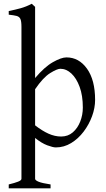

<svg xmlns="http://www.w3.org/2000/svg" viewBox="-20 -777 570 1031"><path d="M26.9 234.4V213.4Q59.1 205.6 77.1 198.5Q95.2 191.4 95.2 183.1V-632.8Q95.2 -662.6 89.6 -675Q84 -687.5 69.3 -691.4Q54.7 -695.3 26.9 -698.2V-717.8Q61.5 -724.6 91.3 -732.9Q121.1 -741.2 150.4 -756.8L168.5 -740.2V-357.9Q218.8 -417.5 263.9 -443.1Q309.1 -468.8 336.9 -468.8Q403.8 -468.8 447.3 -408Q490.7 -347.2 490.7 -240.2Q490.7 -197.8 474.4 -153.1Q458 -108.4 429.2 -70.3Q400.4 -32.2 362.1 -8.8Q323.7 14.6 279.8 14.6Q264.2 14.6 233.6 3.2Q203.1 -8.3 168.5 -36.1V183.1Q168.5 190.9 187 198.7Q205.6 206.5 251.5 213.4V234.4ZM308.1 -43.9Q345.2 -43.9 371.1 -66.4Q397 -88.9 410.9 -124.5Q424.8 -160.2 424.8 -199.2Q424.8 -263.7 407.7 -310.3Q390.6 -356.9 363.3 -382.3Q335.9 -407.7 304.2 -407.7Q286.6 -407.7 249 -384.3Q211.4 -360.8 168.5 -297.9V-104Q206.1 -74.7 240.2 -59.3Q274.4 -43.9 308.1 -43.9Z"/></svg>

Font: David Libre
Style: Regular
Weight: 400
Designer: Ismar David, J. Victor Gaultney, Annie Olsen and Meir Sadan
Foundry: Monotype Imaging Inc. & SIL International
Version: Version 1.100; ttfautohint (v1.8.4.7-5d5b)